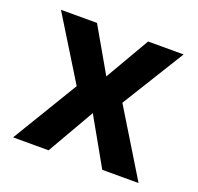

<svg xmlns="http://www.w3.org/2000/svg" viewBox="-95 -604 728 706"><g transform="rotate(20 269.0 -250.5)"><path d="M24 0 200 -291 204 -217 29 -501H170L270 -327H269L370 -501H509L334 -218L338 -290L515 0H373L269 -184L163 0Z"/></g></svg>

Font: Nunito Sans 7pt SemiCondensed
Style: Bold
Weight: 700
Width: 4
Designer: Vernon Adams
Foundry: Vernon Adams
Version: Version 3.101;gftools[0.9.27]